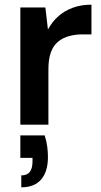

<svg xmlns="http://www.w3.org/2000/svg" viewBox="-20 -533 434 821"><path d="M67 0V-501H174L185 -407Q203 -440 229.5 -463.5Q256 -487 291.5 -500Q327 -513 371 -513V-386H333Q302 -386 275 -378.5Q248 -371 228 -354.5Q208 -338 197.5 -309Q187 -280 187 -237V0ZM71 268V217Q96 217 107.5 202Q119 187 119 157V142H67V46H171Q179 70 182 94Q185 118 185 138Q185 201 156 234.5Q127 268 71 268Z"/></svg>

Font: DM Sans 18pt SemiBold
Style: Regular
Weight: 600
Designer: Colophon Foundry, Jonny Pinhorn
Foundry: Colophon Foundry
Version: Version 4.004;gftools[0.9.30]